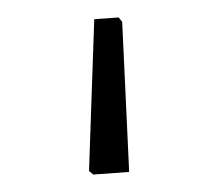

<svg xmlns="http://www.w3.org/2000/svg" viewBox="-20 16 249 220"><path d="M87 216 82 212 88 38 116 36 120 41 128 213Z"/></svg>

Font: Alegreya Sans Light
Style: Regular
Weight: 300
Designer: Juan Pablo del Peral
Foundry: Huerta Tipografica
Version: Version 2.007